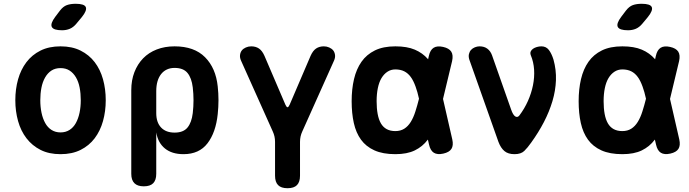

<svg xmlns="http://www.w3.org/2000/svg" viewBox="-20 -805 3640 1015"><path d="M300 10Q239 10 194.5 -12.5Q150 -35 120 -74Q90 -113 75.5 -165Q61 -217 61 -275Q61 -334 75.5 -385.5Q90 -437 119.5 -476Q149 -515 194 -537.5Q239 -560 300 -560Q361 -560 406 -537.5Q451 -515 480.5 -476.5Q510 -438 524.5 -386Q539 -334 539 -275Q539 -217 524.5 -165Q510 -113 480.5 -74Q451 -35 406 -12.5Q361 10 300 10ZM300 -105Q327 -105 347.5 -118Q368 -131 381 -154.5Q394 -178 400.5 -209Q407 -240 407 -275Q407 -311 401 -342Q395 -373 381.5 -396Q368 -419 348 -432Q328 -445 300 -445Q272 -445 252 -432Q232 -419 218.5 -395.5Q205 -372 199 -341Q193 -310 193 -275Q193 -240 199.5 -209Q206 -178 219 -154.5Q232 -131 252.5 -118Q273 -105 300 -105ZM383 -679Q368 -661 349.5 -653Q331 -645 308 -645Q263 -645 254 -662.5Q245 -680 272 -716L297 -749Q314 -771 333.5 -778Q353 -785 380 -785Q426 -785 433.5 -767.5Q441 -750 413 -715Z M740 180Q707 180 690.5 163.5Q674 147 674 114V-328Q674 -381 690.5 -423.5Q707 -466 736.5 -496.5Q766 -527 808.5 -543.5Q851 -560 903 -560Q1007 -560 1064 -502.5Q1121 -445 1131 -348Q1135 -312 1135 -275.5Q1135 -239 1131 -202Q1121 -105 1077 -47.5Q1033 10 950 10Q889 10 852 -20Q815 -50 806 -105V114Q806 147 790 163.5Q774 180 740 180ZM903 -104Q949 -104 971 -130.5Q993 -157 999 -207Q1003 -241 1003 -275Q1003 -309 999 -343Q993 -393 971 -419.5Q949 -446 903 -446Q880 -446 862 -437.5Q844 -429 831.5 -413Q819 -397 812.5 -374.5Q806 -352 806 -323V-207Q806 -158 831.5 -131Q857 -104 903 -104Z M1500 190Q1466 190 1450 173.5Q1434 157 1434 124V-55Q1434 -70 1431 -83.5Q1428 -97 1422 -110L1254 -485Q1247 -501 1249 -515Q1251 -529 1258.5 -538.5Q1266 -548 1279.5 -554Q1293 -560 1308 -560Q1332 -560 1349 -548.5Q1366 -537 1378 -510L1489 -251Q1495 -238 1500 -238Q1505 -238 1511 -251L1622 -510Q1634 -537 1651 -548.5Q1668 -560 1692 -560Q1707 -560 1720.5 -554Q1734 -548 1741.5 -538.5Q1749 -529 1751 -515Q1753 -501 1746 -485L1578 -110Q1572 -97 1569 -83.5Q1566 -70 1566 -55V124Q1566 157 1550 173.5Q1534 190 1500 190Z M2371 -68Q2378 -36 2366.5 -18Q2355 0 2323.5 7Q2292 14 2273.5 2.5Q2255 -9 2248 -41L2242 -67Q2242 -66 2241 -66Q2214 -30 2173 -10Q2132 10 2070 10Q2004 10 1959.5 -10Q1915 -30 1888.5 -66.5Q1862 -103 1850.5 -154.5Q1839 -206 1839 -270Q1839 -334 1851.5 -387Q1864 -440 1891 -478.5Q1918 -517 1962 -538.5Q2006 -560 2070 -560Q2132 -560 2173 -542.5Q2214 -525 2242 -493Q2242 -492 2243 -491L2247 -509Q2254 -541 2272.5 -552.5Q2291 -564 2322.5 -557Q2354 -550 2365.5 -532Q2377 -514 2370 -482L2322 -282ZM2195 -283Q2187 -320 2177 -347Q2166 -378 2151.5 -398Q2137 -418 2117 -428Q2097 -438 2070 -438Q2047 -438 2028.5 -426Q2010 -414 1997 -392.5Q1984 -371 1977.5 -339.5Q1971 -308 1971 -270Q1971 -232 1976.5 -202.5Q1982 -173 1993.5 -153Q2005 -133 2024 -122.5Q2043 -112 2070 -112Q2097 -112 2117 -124.5Q2137 -137 2151.5 -160.5Q2166 -184 2176 -216Q2186 -247 2195 -283Z M2615 -55 2461 -490Q2456 -506 2459 -519Q2462 -532 2470 -541Q2478 -550 2490.5 -555Q2503 -560 2515 -560Q2540 -560 2556.5 -547.5Q2573 -535 2581 -513L2682 -226Q2692 -197 2704 -189.5Q2716 -182 2726 -195Q2753 -231 2771 -271.5Q2789 -312 2797.5 -354Q2806 -396 2803.5 -436.5Q2801 -477 2786 -513Q2782 -524 2785.5 -532.5Q2789 -541 2797.5 -547Q2806 -553 2818 -556.5Q2830 -560 2842 -560Q2867 -560 2881.5 -541Q2896 -522 2906 -490Q2921 -436 2919 -381Q2917 -326 2900.5 -270.5Q2884 -215 2855.5 -160Q2827 -105 2788 -51Q2769 -24 2751.5 -7Q2734 10 2700 10Q2666 10 2646.5 -6.5Q2627 -23 2615 -55Z M3375 -679Q3360 -661 3341.5 -653Q3323 -645 3300 -645Q3255 -645 3246 -662.5Q3237 -680 3264 -716L3289 -749Q3306 -771 3325.5 -778Q3345 -785 3372 -785Q3418 -785 3425.5 -767.5Q3433 -750 3405 -715ZM3571 -68Q3578 -36 3566.5 -18Q3555 0 3523.5 7Q3492 14 3473.5 2.5Q3455 -9 3448 -41L3442 -67Q3442 -66 3441 -66Q3414 -30 3373 -10Q3332 10 3270 10Q3204 10 3159.5 -10Q3115 -30 3088.5 -66.5Q3062 -103 3050.5 -154.5Q3039 -206 3039 -270Q3039 -334 3051.5 -387Q3064 -440 3091 -478.5Q3118 -517 3162 -538.5Q3206 -560 3270 -560Q3332 -560 3373 -542.5Q3414 -525 3442 -493Q3442 -492 3443 -491L3447 -509Q3454 -541 3472.5 -552.5Q3491 -564 3522.5 -557Q3554 -550 3565.5 -532Q3577 -514 3570 -482L3522 -282ZM3395 -283Q3387 -320 3377 -347Q3366 -378 3351.5 -398Q3337 -418 3317 -428Q3297 -438 3270 -438Q3247 -438 3228.5 -426Q3210 -414 3197 -392.5Q3184 -371 3177.5 -339.5Q3171 -308 3171 -270Q3171 -232 3176.5 -202.5Q3182 -173 3193.5 -153Q3205 -133 3224 -122.5Q3243 -112 3270 -112Q3297 -112 3317 -124.5Q3337 -137 3351.5 -160.5Q3366 -184 3376 -216Q3386 -247 3395 -283Z"/></svg>

Font: Maple Mono Normal NL
Style: Bold
Weight: 700
Monospace: yes
Designer: subframe7536
Version: Version 7.000